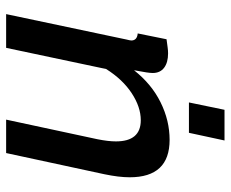

<svg xmlns="http://www.w3.org/2000/svg" viewBox="-83 -480 752 626"><g transform="rotate(-90 293.0 -167.0)"><path d="M150 10Q28 10 28 -120Q28 -138 30.5 -158.5Q33 -179 38 -203L107 -523H216L152 -225Q145 -190 145 -165Q145 -84 214 -84Q257 -84 302 -113.5Q347 -143 381 -197L450 -523H560L477 -130Q476 -125 475 -121.5Q474 -118 474 -115Q474 -96 497 -94L478 0Q463 2 452 3.5Q441 5 432 5Q402 5 385 -8Q368 -21 368 -45Q368 -53 370 -66Q372 -79 377 -106Q332 -49 272.5 -19.5Q213 10 150 10ZM148 189 173 73H272L248 189Z"/></g></svg>

Font: Raleway SemiBold
Style: Italic
Weight: 600
Italic angle: -12°
Designer: Matt McInerney, Pablo Impallari, Rodrigo Fuenzalida
Foundry: Matt McInerney, Pablo Impallari, Rodrigo Fuenzalida
Version: Version 4.026